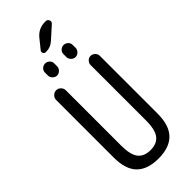

<svg xmlns="http://www.w3.org/2000/svg" viewBox="-339 -1121 1177 1177"><g transform="rotate(-45 250.0 -532.5)"><path d="M290 -855.5Q290 -872.1 302.2 -883.3Q314.5 -894.5 330.1 -894.5Q345.7 -894.5 357.9 -883.3Q370.1 -872.1 370.1 -855.5V-830.1Q370.1 -814.5 357.9 -802.2Q345.7 -790 330.1 -790Q314.5 -790 302.2 -802.2Q290 -814.5 290 -830.1ZM210 -855.5V-830.1Q210 -814.5 197.8 -802.2Q185.5 -790 169.9 -790Q154.3 -790 142.1 -802.2Q129.9 -814.5 129.9 -830.1V-855.5Q129.9 -872.1 142.1 -883.3Q154.3 -894.5 169.9 -894.5Q185.5 -894.5 197.8 -883.3Q210 -872.1 210 -855.5ZM356.4 -1075.2Q371.1 -1075.2 376.5 -1061Q381.8 -1046.9 371.1 -1037.1L293 -966.8Q262.7 -939.5 222.7 -940.4Q210.9 -940.4 205.6 -951.2Q200.2 -961.9 208 -970.7L256.8 -1031.2Q293 -1075.2 349.6 -1075.2ZM59.6 -190.4V-688.5Q59.6 -705.1 72.3 -717.8Q85 -730.5 102.1 -730.5Q119.1 -730.5 131.3 -717.8Q143.6 -705.1 143.6 -688.5V-210Q143.6 -128.9 170.4 -95.2Q197.3 -61.5 252 -61.5Q306.6 -61.5 333.5 -95.2Q360.4 -128.9 360.4 -210V-690.4Q360.4 -706.1 372.1 -718.3Q383.8 -730.5 399.9 -730.5Q416 -730.5 428.2 -718.3Q440.4 -706.1 440.4 -690.4V-190.4Q440.4 -87.9 392.6 -39.1Q344.7 9.8 250 9.8Q155.3 9.8 107.4 -38.6Q59.6 -86.9 59.6 -190.4Z"/></g></svg>

Font: Rounded Mgen+ 1m regular
Style: Regular
Weight: 400
Designer: [Source Han Sans]
Ryoko NISHIZUKA  (kana & ideographs); Paul D. Hunt (Latin, Greek & Cyrillic); Wenlong ZHANG  (bopomofo
Version: Version 1.059.20150602